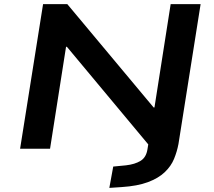

<svg xmlns="http://www.w3.org/2000/svg" viewBox="-20 -725 1044 936"><path d="M513 191 532 87 594 81Q638 76 665.5 59Q693 42 699 2L710 -66L722 2L306 -497H302L224 0H78L190 -705H308L729 -201H733L812 -705H958L850 -23Q843 14 828.5 49.5Q814 85 783 114.5Q752 144 701 163Q650 182 573 187Z"/></svg>

Font: Nunito Sans 7pt Expanded
Style: Bold Italic
Weight: 700
Width: 7
Italic angle: -9°
Designer: Vernon Adams
Foundry: Vernon Adams
Version: Version 3.101;gftools[0.9.27]